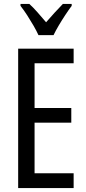

<svg xmlns="http://www.w3.org/2000/svg" viewBox="-20 -963 442 983"><path d="M357 0H73V-714H357V-639H157V-410H345V-335H157V-76H357ZM177 -783Q167 -805 152 -831Q137 -857 120 -883.5Q103 -910 85 -933V-943H130Q149 -926 171.5 -900.5Q194 -875 216 -849Q242 -879 259.5 -898Q277 -917 302 -943H347V-933Q332 -913 314.5 -886.5Q297 -860 281 -833Q265 -806 254 -783Z"/></svg>

Font: Noto Sans Khmer ExtraCondensed
Style: Regular
Weight: 400
Width: 2
Designer: Danh Hong and the Monotype Design Team
Foundry: Monotype Imaging Inc.
Version: Version 2.004